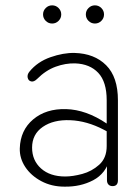

<svg xmlns="http://www.w3.org/2000/svg" viewBox="-20 -690 524 718"><path d="M54 -135Q56 -203 104 -243.5Q152 -284 227 -282Q302 -280 379 -228L391 -220L383 -197L368 -205Q305 -238 242.5 -240.5Q180 -243 140 -215.5Q100 -188 100 -138Q100 -90 133.5 -60Q167 -30 224 -30Q252 -30 287.5 -39.5Q323 -49 351 -74Q379 -99 379 -144V-315Q379 -384 347.5 -417.5Q316 -451 261 -453Q225 -454 188 -440.5Q151 -427 119 -395Q107 -383 96.5 -385.5Q86 -388 83.5 -399.5Q81 -411 90 -422Q120 -459 168.5 -476Q217 -493 259 -492Q333 -490 377 -446Q421 -402 421 -315V-16Q421 -5 416 0.5Q411 6 401 6Q391 6 385.5 0Q380 -6 380 -16V-97H391Q376 -41 328.5 -16Q281 9 221 8Q173 8 134.5 -12.5Q96 -33 74.5 -65.5Q53 -98 54 -135ZM141 -636Q141 -650 151 -660Q161 -670 175 -670Q189 -670 199 -660Q209 -650 209 -636Q209 -622 199 -612Q189 -602 175 -602Q161 -602 151 -612Q141 -622 141 -636ZM301 -636Q301 -650 311 -660Q321 -670 335 -670Q349 -670 359 -660Q369 -650 369 -636Q369 -622 359 -612Q349 -602 335 -602Q321 -602 311 -612Q301 -622 301 -636Z"/></svg>

Font: SN Pro Thin
Style: Regular
Weight: 200
Designer: Tobias Whetton
Foundry: Supernotes
Version: Version 1.003;Glyphs 3.3 (3324)